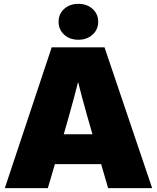

<svg xmlns="http://www.w3.org/2000/svg" viewBox="-20 -972 811 992"><path d="M4.9 0 247.1 -727.5H520L766.1 0H538.6L456.5 -282.2Q429.7 -374 405 -465.6Q380.4 -557.1 357.4 -654.3H410.2Q386.2 -557.1 361.8 -465.6Q337.4 -374 310.5 -282.2L227.1 0ZM185.5 -124V-278.3H585.9V-124ZM384.8 -766.6Q340.3 -766.6 311.5 -793Q282.7 -819.3 282.7 -859.4Q282.7 -899.9 311.5 -926Q340.3 -952.1 384.8 -952.1Q429.2 -952.1 458.3 -926Q487.3 -899.9 487.3 -859.4Q487.3 -819.3 458.3 -793Q429.2 -766.6 384.8 -766.6Z"/></svg>

Font: Inter 28pt Black
Style: Regular
Weight: 900
Designer: Rasmus Andersson
Foundry: rsms
Version: Version 4.001;git-66647c0bb